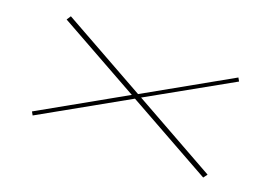

<svg xmlns="http://www.w3.org/2000/svg" viewBox="-75 -682 1205 858"><g transform="rotate(20 527.5 -252.5)"><path d="M137 -490 124 -470 513 -253 119 -31 128 -15 532 -242 939 -15 953 -34 556 -256 943 -473 934 -489 538 -266Z"/></g></svg>

Font: Sprat Extended Light
Style: Regular
Weight: 300
Width: 9
Designer: Ethan Nakache
Foundry: Collletttivo
Version: Version 2.000;Glyphs 3.2 (3217)